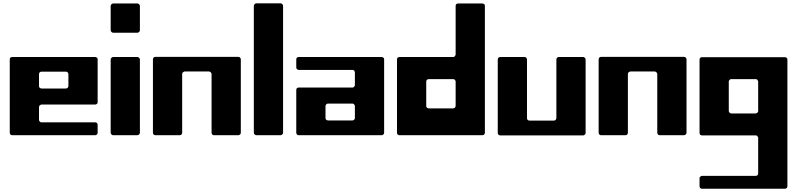

<svg xmlns="http://www.w3.org/2000/svg" viewBox="-20 -831 4899 1180"><path d="M40 -465.8Q40 -468.8 41 -471.7Q42 -474.6 43.9 -476.6Q46.9 -478.5 48.8 -479.5Q51.8 -480.5 54.7 -480.5Q182.6 -480.5 309.6 -480.5Q437.5 -480.5 565.4 -480.5Q568.4 -480.5 570.3 -479.5Q573.2 -478.5 575.2 -476.6Q578.1 -474.6 579.1 -471.7Q580.1 -468.8 580.1 -465.8Q580.1 -400.4 580.1 -335Q580.1 -268.6 580.1 -203.1Q580.1 -200.2 579.1 -197.3Q578.1 -194.3 575.2 -192.4Q573.2 -190.4 570.3 -189.5Q568.4 -188.5 565.4 -188.5Q482.4 -188.5 400.4 -188.5Q317.4 -188.5 235.4 -188.5Q231.4 -188.5 229.5 -186.5Q226.6 -185.5 224.6 -183.6Q222.7 -181.6 220.7 -178.7Q219.7 -175.8 219.7 -172.9Q219.7 -153.3 219.7 -133.8Q219.7 -114.3 219.7 -94.7Q219.7 -90.8 220.7 -88.9Q222.7 -85.9 224.6 -84Q226.6 -81.1 229.5 -80.1Q231.4 -79.1 235.4 -79.1Q317.4 -79.1 400.4 -79.1Q482.4 -79.1 565.4 -79.1Q568.4 -79.1 570.3 -78.1Q573.2 -77.1 575.2 -75.2Q578.1 -72.3 579.1 -70.3Q580.1 -67.4 580.1 -64.5Q580.1 -51.8 580.1 -40Q580.1 -27.3 580.1 -15.6Q580.1 -11.7 579.1 -9.8Q578.1 -6.8 575.2 -4.9Q573.2 -2 570.3 -1Q568.4 0 565.4 0Q437.5 0 309.6 0Q182.6 0 54.7 0Q51.8 0 48.8 -1Q46.9 -2 43.9 -4.9Q42 -6.8 41 -9.8Q40 -11.7 40 -15.6Q40 -127.9 40 -240.2Q40 -353.5 40 -465.8ZM384.8 -287.1Q387.7 -287.1 390.6 -288.1Q393.6 -289.1 395.5 -291Q397.5 -293.9 398.4 -295.9Q400.4 -298.8 400.4 -301.8Q400.4 -320.3 400.4 -338.9Q400.4 -357.4 400.4 -376Q400.4 -378.9 398.4 -381.8Q397.5 -384.8 395.5 -386.7Q393.6 -388.7 390.6 -389.6Q387.7 -390.6 384.8 -390.6Q347.7 -390.6 309.6 -390.6Q272.5 -390.6 235.4 -390.6Q231.4 -390.6 229.5 -389.6Q226.6 -388.7 224.6 -386.7Q221.7 -383.8 220.7 -381.8Q219.7 -378.9 219.7 -376Q219.7 -357.4 219.7 -338.9Q219.7 -320.3 219.7 -301.8Q219.7 -298.8 220.7 -295.9Q222.7 -293.9 224.6 -291Q226.6 -289.1 229.5 -288.1Q231.4 -287.1 235.4 -287.1Q272.5 -287.1 309.6 -287.1Q347.7 -287.1 384.8 -287.1Z M660.2 -465.8Q660.2 -470.7 665 -475.6Q669.9 -480.5 674.8 -480.5Q712.9 -480.5 750 -480.5Q788.1 -480.5 825.2 -480.5Q830.1 -480.5 835 -475.6Q839.8 -470.7 839.8 -465.8Q839.8 -352.5 839.8 -240.2Q839.8 -127 839.8 -14.6Q839.8 -9.8 835 -4.9Q830.1 0 825.2 0Q788.1 0 750 0Q712.9 0 674.8 0Q669.9 0 665 -4.9Q660.2 -9.8 660.2 -14.6Q660.2 -127 660.2 -240.2Q660.2 -352.5 660.2 -465.8ZM660.2 -794.9Q660.2 -799.8 665 -804.7Q669.9 -809.6 674.8 -809.6Q712.9 -809.6 750 -809.6Q788.1 -809.6 825.2 -809.6Q830.1 -809.6 835 -804.7Q839.8 -799.8 839.8 -794.9Q839.8 -756.8 839.8 -719.7Q839.8 -682.6 839.8 -644.5Q839.8 -639.6 835 -634.8Q830.1 -629.9 825.2 -629.9Q788.1 -629.9 750 -629.9Q712.9 -629.9 674.8 -629.9Q669.9 -629.9 665 -634.8Q660.2 -639.6 660.2 -644.5Q660.2 -682.6 660.2 -719.7Q660.2 -756.8 660.2 -794.9Z M919.9 -465.8Q919.9 -469.7 920.9 -471.7Q921.9 -474.6 923.8 -476.6Q926.8 -478.5 928.7 -480.5Q931.6 -481.4 934.6 -481.4Q1062.5 -481.4 1189.5 -481.4Q1317.4 -481.4 1444.3 -481.4Q1447.3 -481.4 1450.2 -480.5Q1453.1 -479.5 1455.1 -476.6Q1458 -474.6 1459 -471.7Q1460 -469.7 1460 -465.8Q1460 -353.5 1460 -241.2Q1460 -127.9 1460 -15.6Q1460 -12.7 1459 -9.8Q1458 -6.8 1455.1 -4.9Q1453.1 -2.9 1450.2 -1Q1448.2 0 1445.3 0Q1407.2 0 1370.1 0Q1332 0 1294.9 0Q1292 0 1289.1 -1Q1286.1 -2.9 1284.2 -4.9Q1282.2 -6.8 1281.2 -9.8Q1280.3 -12.7 1280.3 -15.6Q1280.3 -105.5 1280.3 -195.3Q1280.3 -286.1 1280.3 -376Q1280.3 -378.9 1278.3 -381.8Q1277.3 -384.8 1275.4 -386.7Q1273.4 -388.7 1270.5 -389.6Q1267.6 -391.6 1264.6 -391.6Q1227.5 -391.6 1189.5 -391.6Q1152.3 -391.6 1115.2 -391.6Q1111.3 -391.6 1109.4 -389.6Q1106.4 -388.7 1104.5 -386.7Q1101.6 -384.8 1100.6 -381.8Q1099.6 -378.9 1099.6 -376Q1099.6 -286.1 1099.6 -195.3Q1099.6 -105.5 1099.6 -15.6Q1099.6 -12.7 1098.6 -9.8Q1097.7 -6.8 1095.7 -4.9Q1093.8 -2.9 1090.8 -1Q1087.9 0 1085 0Q1047.9 0 1009.8 0Q972.7 0 934.6 0Q931.6 0 928.7 -1Q926.8 -2.9 923.8 -4.9Q921.9 -6.8 920.9 -9.8Q919.9 -12.7 919.9 -15.6Q919.9 -127.9 919.9 -241.2Q919.9 -353.5 919.9 -465.8Z M1540 -794.9Q1540 -800.8 1544.9 -805.7Q1549.8 -810.5 1554.7 -810.5Q1592.8 -810.5 1629.9 -810.5Q1668 -810.5 1705.1 -810.5Q1710 -810.5 1714.8 -805.7Q1719.7 -800.8 1719.7 -794.9Q1719.7 -599.6 1719.7 -405.3Q1719.7 -210 1719.7 -14.6Q1719.7 -9.8 1714.8 -4.9Q1710 0 1705.1 0Q1668 0 1629.9 0Q1592.8 0 1554.7 0Q1549.8 0 1544.9 -4.9Q1540 -9.8 1540 -14.6Q1540 -210 1540 -405.3Q1540 -599.6 1540 -794.9Z M1815.4 -480.5Q1943.4 -480.5 2070.3 -480.5Q2198.2 -480.5 2326.2 -480.5Q2329.1 -480.5 2331.1 -479.5Q2334 -478.5 2335.9 -476.6Q2338.9 -474.6 2339.8 -471.7Q2340.8 -468.8 2340.8 -465.8Q2340.8 -353.5 2340.8 -240.2Q2340.8 -127.9 2340.8 -15.6Q2340.8 -11.7 2339.8 -9.8Q2338.9 -6.8 2335.9 -4.9Q2334 -2 2331.1 -1Q2329.1 0 2326.2 0Q2198.2 0 2070.3 0Q1943.4 0 1815.4 0Q1812.5 0 1809.6 -1Q1807.6 -2 1804.7 -4.9Q1802.7 -6.8 1801.8 -9.8Q1800.8 -11.7 1800.8 -15.6Q1800.8 -81.1 1800.8 -146.5Q1800.8 -211.9 1800.8 -278.3Q1800.8 -281.2 1801.8 -284.2Q1802.7 -286.1 1804.7 -289.1Q1807.6 -291 1809.6 -292Q1812.5 -293 1815.4 -293Q1898.4 -293 1980.5 -293Q2063.5 -293 2145.5 -293Q2148.4 -293 2151.4 -293.9Q2154.3 -294.9 2156.2 -297.9Q2158.2 -299.8 2159.2 -302.7Q2161.1 -304.7 2161.1 -307.6Q2161.1 -328.1 2161.1 -347.7Q2161.1 -367.2 2161.1 -386.7Q2161.1 -389.6 2159.2 -392.6Q2158.2 -395.5 2156.2 -397.5Q2154.3 -399.4 2151.4 -400.4Q2148.4 -401.4 2145.5 -401.4Q2063.5 -401.4 1980.5 -401.4Q1898.4 -401.4 1815.4 -401.4Q1812.5 -401.4 1809.6 -403.3Q1807.6 -404.3 1804.7 -406.2Q1802.7 -408.2 1801.8 -411.1Q1800.8 -414.1 1800.8 -417Q1800.8 -428.7 1800.8 -441.4Q1800.8 -454.1 1800.8 -465.8Q1800.8 -468.8 1801.8 -471.7Q1802.7 -474.6 1804.7 -476.6Q1807.6 -478.5 1809.6 -479.5Q1812.5 -480.5 1815.4 -480.5ZM2145.5 -90.8Q2148.4 -90.8 2151.4 -91.8Q2154.3 -92.8 2156.2 -94.7Q2158.2 -96.7 2159.2 -99.6Q2161.1 -102.5 2161.1 -105.5Q2161.1 -124 2161.1 -142.6Q2161.1 -161.1 2161.1 -179.7Q2161.1 -182.6 2159.2 -184.6Q2158.2 -187.5 2156.2 -189.5Q2154.3 -192.4 2151.4 -193.4Q2148.4 -194.3 2145.5 -194.3Q2108.4 -194.3 2070.3 -194.3Q2033.2 -194.3 1996.1 -194.3Q1992.2 -194.3 1990.2 -193.4Q1987.3 -192.4 1985.4 -189.5Q1983.4 -187.5 1981.4 -184.6Q1980.5 -182.6 1980.5 -179.7Q1980.5 -161.1 1980.5 -142.6Q1980.5 -124 1980.5 -105.5Q1980.5 -102.5 1981.4 -99.6Q1983.4 -96.7 1985.4 -94.7Q1987.3 -92.8 1990.2 -91.8Q1992.2 -90.8 1996.1 -90.8Q2033.2 -90.8 2070.3 -90.8Q2108.4 -90.8 2145.5 -90.8Z M2780.3 -794.9Q2780.3 -797.9 2781.2 -800.8Q2782.2 -803.7 2784.2 -805.7Q2786.1 -807.6 2789.1 -808.6Q2792 -809.6 2794.9 -809.6Q2832 -809.6 2870.1 -809.6Q2907.2 -809.6 2944.3 -809.6Q2948.2 -809.6 2950.2 -808.6Q2953.1 -807.6 2955.1 -805.7Q2958 -803.7 2959 -800.8Q2960 -797.9 2960 -794.9Q2960 -599.6 2960 -405.3Q2960 -210 2960 -14.6Q2960 -11.7 2959 -8.8Q2958 -6.8 2955.1 -3.9Q2953.1 -2 2950.2 -1Q2948.2 0 2945.3 0Q2817.4 0 2689.5 0Q2562.5 0 2434.6 0Q2431.6 0 2428.7 -1Q2426.8 -2 2423.8 -3.9Q2421.9 -6.8 2420.9 -8.8Q2419.9 -11.7 2419.9 -14.6Q2419.9 -127.9 2419.9 -240.2Q2419.9 -353.5 2419.9 -465.8Q2419.9 -468.8 2420.9 -471.7Q2421.9 -474.6 2423.8 -476.6Q2426.8 -478.5 2428.7 -479.5Q2431.6 -480.5 2434.6 -480.5Q2517.6 -480.5 2599.6 -480.5Q2682.6 -480.5 2764.6 -480.5Q2767.6 -480.5 2770.5 -481.4Q2773.4 -483.4 2775.4 -485.4Q2777.3 -487.3 2778.3 -490.2Q2780.3 -493.2 2780.3 -496.1Q2780.3 -570.3 2780.3 -645.5Q2780.3 -719.7 2780.3 -794.9ZM2599.6 -179.7Q2599.6 -176.8 2600.6 -173.8Q2602.5 -171.9 2604.5 -168.9Q2606.4 -167 2609.4 -166Q2611.3 -165 2615.2 -165Q2652.3 -165 2689.5 -165Q2727.5 -165 2764.6 -165Q2767.6 -165 2770.5 -166Q2773.4 -167 2775.4 -168.9Q2777.3 -171.9 2778.3 -173.8Q2780.3 -176.8 2780.3 -179.7Q2780.3 -217.8 2780.3 -254.9Q2780.3 -293 2780.3 -330.1Q2780.3 -333 2778.3 -335.9Q2777.3 -338.9 2775.4 -340.8Q2773.4 -342.8 2770.5 -343.8Q2767.6 -344.7 2764.6 -344.7Q2727.5 -344.7 2689.5 -344.7Q2652.3 -344.7 2615.2 -344.7Q2611.3 -344.7 2609.4 -343.8Q2606.4 -342.8 2604.5 -340.8Q2602.5 -338.9 2600.6 -335.9Q2599.6 -333 2599.6 -330.1Q2599.6 -293 2599.6 -254.9Q2599.6 -217.8 2599.6 -179.7Z M3399.4 -464.8Q3399.4 -468.8 3400.4 -470.7Q3401.4 -473.6 3403.3 -475.6Q3405.3 -477.5 3408.2 -479.5Q3411.1 -480.5 3414.1 -480.5Q3451.2 -480.5 3489.3 -480.5Q3526.4 -480.5 3564.5 -480.5Q3567.4 -480.5 3569.3 -479.5Q3572.3 -477.5 3574.2 -475.6Q3577.1 -473.6 3578.1 -470.7Q3579.1 -468.8 3579.1 -464.8Q3579.1 -352.5 3579.1 -240.2Q3579.1 -127 3579.1 -14.6Q3579.1 -11.7 3578.1 -8.8Q3577.1 -5.9 3574.2 -3.9Q3572.3 -2 3569.3 0Q3567.4 1 3564.5 1Q3436.5 1 3308.6 1Q3181.6 1 3053.7 1Q3050.8 1 3047.9 0Q3045.9 -2 3043 -3.9Q3041 -5.9 3040 -8.8Q3039.1 -11.7 3039.1 -14.6Q3039.1 -127 3039.1 -240.2Q3039.1 -352.5 3039.1 -464.8Q3039.1 -468.8 3040 -470.7Q3041 -473.6 3043 -475.6Q3045.9 -477.5 3047.9 -479.5Q3050.8 -480.5 3053.7 -480.5Q3091.8 -480.5 3128.9 -480.5Q3167 -480.5 3204.1 -480.5Q3207 -480.5 3210 -479.5Q3212.9 -477.5 3214.8 -475.6Q3216.8 -473.6 3217.8 -470.7Q3218.8 -468.8 3218.8 -464.8Q3218.8 -375 3218.8 -285.2Q3218.8 -194.3 3218.8 -104.5Q3218.8 -101.6 3219.7 -98.6Q3221.7 -95.7 3223.6 -93.8Q3225.6 -91.8 3228.5 -90.8Q3230.5 -89.8 3234.4 -89.8Q3271.5 -89.8 3308.6 -89.8Q3346.7 -89.8 3383.8 -89.8Q3386.7 -89.8 3389.6 -90.8Q3392.6 -91.8 3394.5 -93.8Q3396.5 -95.7 3397.5 -98.6Q3399.4 -101.6 3399.4 -104.5Q3399.4 -194.3 3399.4 -285.2Q3399.4 -375 3399.4 -464.8Z M3659.2 -465.8Q3659.2 -469.7 3660.2 -471.7Q3661.1 -474.6 3663.1 -476.6Q3666 -478.5 3668 -480.5Q3670.9 -481.4 3673.8 -481.4Q3801.8 -481.4 3928.7 -481.4Q4056.6 -481.4 4183.6 -481.4Q4186.5 -481.4 4189.5 -480.5Q4192.4 -479.5 4194.3 -476.6Q4197.3 -474.6 4198.2 -471.7Q4199.2 -469.7 4199.2 -465.8Q4199.2 -353.5 4199.2 -241.2Q4199.2 -127.9 4199.2 -15.6Q4199.2 -12.7 4198.2 -9.8Q4197.3 -6.8 4194.3 -4.9Q4192.4 -2.9 4189.5 -1Q4187.5 0 4184.6 0Q4146.5 0 4109.4 0Q4071.3 0 4034.2 0Q4031.2 0 4028.3 -1Q4025.4 -2.9 4023.4 -4.9Q4021.5 -6.8 4020.5 -9.8Q4019.5 -12.7 4019.5 -15.6Q4019.5 -105.5 4019.5 -195.3Q4019.5 -286.1 4019.5 -376Q4019.5 -378.9 4017.6 -381.8Q4016.6 -384.8 4014.6 -386.7Q4012.7 -388.7 4009.8 -389.6Q4006.8 -391.6 4003.9 -391.6Q3966.8 -391.6 3928.7 -391.6Q3891.6 -391.6 3854.5 -391.6Q3850.6 -391.6 3848.6 -389.6Q3845.7 -388.7 3843.8 -386.7Q3840.8 -384.8 3839.8 -381.8Q3838.9 -378.9 3838.9 -376Q3838.9 -286.1 3838.9 -195.3Q3838.9 -105.5 3838.9 -15.6Q3838.9 -12.7 3837.9 -9.8Q3836.9 -6.8 3835 -4.9Q3833 -2.9 3830.1 -1Q3827.1 0 3824.2 0Q3787.1 0 3749 0Q3711.9 0 3673.8 0Q3670.9 0 3668 -1Q3666 -2.9 3663.1 -4.9Q3661.1 -6.8 3660.2 -9.8Q3659.2 -12.7 3659.2 -15.6Q3659.2 -127.9 3659.2 -241.2Q3659.2 -353.5 3659.2 -465.8Z M4279.3 -464.8Q4279.3 -467.8 4280.3 -470.7Q4281.2 -472.7 4283.2 -475.6Q4286.1 -477.5 4288.1 -478.5Q4291 -479.5 4293.9 -479.5Q4421.9 -479.5 4548.8 -479.5Q4676.8 -479.5 4804.7 -479.5Q4807.6 -479.5 4809.6 -478.5Q4812.5 -477.5 4814.5 -475.6Q4817.4 -472.7 4818.4 -470.7Q4819.3 -467.8 4819.3 -464.8Q4819.3 -269.5 4819.3 -75.2Q4819.3 119.1 4819.3 313.5Q4819.3 317.4 4818.4 319.3Q4817.4 322.3 4814.5 324.2Q4812.5 327.1 4809.6 328.1Q4807.6 329.1 4804.7 329.1Q4676.8 329.1 4548.8 329.1Q4421.9 329.1 4293.9 329.1Q4291 329.1 4288.1 328.1Q4286.1 327.1 4283.2 324.2Q4281.2 322.3 4280.3 319.3Q4279.3 317.4 4279.3 313.5Q4279.3 301.8 4279.3 289.1Q4279.3 277.3 4279.3 264.6Q4279.3 261.7 4280.3 258.8Q4281.2 256.8 4284.2 254.9Q4286.1 252.9 4289.1 251Q4291 250 4293.9 250Q4377 250 4459 250Q4542 250 4624 250Q4627 250 4629.9 249Q4632.8 248 4634.8 246.1Q4637.7 243.2 4638.7 241.2Q4639.6 238.3 4639.6 234.4Q4639.6 180.7 4639.6 126Q4639.6 71.3 4639.6 16.6Q4639.6 12.7 4637.7 10.7Q4636.7 7.8 4634.8 5.9Q4632.8 2.9 4629.9 2Q4627 1 4624 1Q4542 1 4459 1Q4377 1 4293.9 1Q4291 1 4288.1 0Q4286.1 -1 4283.2 -2.9Q4281.2 -5.9 4280.3 -7.8Q4279.3 -10.7 4279.3 -13.7Q4279.3 -127 4279.3 -239.3Q4279.3 -351.6 4279.3 -464.8ZM4624 -133.8Q4627 -133.8 4629.9 -135.7Q4632.8 -136.7 4634.8 -138.7Q4637.7 -140.6 4638.7 -143.6Q4639.6 -146.5 4639.6 -149.4Q4639.6 -194.3 4639.6 -239.3Q4639.6 -284.2 4639.6 -330.1Q4639.6 -333 4637.7 -335Q4636.7 -337.9 4634.8 -339.8Q4632.8 -342.8 4629.9 -343.8Q4627 -344.7 4624 -344.7Q4586.9 -344.7 4548.8 -344.7Q4511.7 -344.7 4474.6 -344.7Q4470.7 -344.7 4468.8 -343.8Q4465.8 -342.8 4463.9 -339.8Q4461.9 -337.9 4460 -335Q4459 -333 4459 -330.1Q4459 -284.2 4459 -239.3Q4459 -194.3 4459 -149.4Q4459 -146.5 4460 -143.6Q4461.9 -140.6 4463.9 -138.7Q4465.8 -136.7 4468.8 -134.8Q4470.7 -133.8 4474.6 -133.8Q4511.7 -133.8 4548.8 -133.8Q4586.9 -133.8 4624 -133.8Z"/></svg>

Font: pil love
Style: regular
Weight: 400
Designer: pierpaolo belleggia, riccardo antolini, manuela ilari
Foundry: pil communication
Version: Version 1.2